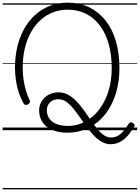

<svg xmlns="http://www.w3.org/2000/svg" viewBox="-20 -981 1054 1447"><path d="M815 106Q778 106 746 87.5Q714 69 685.5 38.5Q657 8 631 -28Q605 -64 580 -100Q555 -136 529.5 -166.5Q504 -197 477.5 -215Q451 -233 421 -233Q395 -233 375 -222.5Q355 -212 344 -193Q333 -174 333 -150Q333 -113 352.5 -86Q372 -59 408 -45.5Q444 -32 492 -32Q539 -32 581 -46.5Q623 -61 660 -88.5Q697 -116 726.5 -154.5Q756 -193 777.5 -241Q799 -289 810.5 -346.5Q822 -404 822 -468Q822 -569 799 -650Q776 -731 733 -788.5Q690 -846 628.5 -877Q567 -908 490 -908Q440 -908 395 -893.5Q350 -879 312.5 -852Q275 -825 245 -786Q215 -747 194 -698.5Q173 -650 162 -592.5Q151 -535 151 -471Q151 -429 157 -385.5Q163 -342 174.5 -301.5Q186 -261 203 -226Q208 -215 203.5 -206.5Q199 -198 190.5 -194Q182 -190 172.5 -191Q163 -192 158 -201Q138 -236 123 -279.5Q108 -323 100.5 -372Q93 -421 93 -470Q93 -543 106 -607.5Q119 -672 143.5 -726.5Q168 -781 203.5 -824.5Q239 -868 283 -898.5Q327 -929 379.5 -945Q432 -961 490 -961Q580 -961 652 -926Q724 -891 775 -827Q826 -763 853 -672Q880 -581 880 -468Q880 -396 867 -332.5Q854 -269 829.5 -214.5Q805 -160 770.5 -117Q736 -74 692.5 -44Q649 -14 597.5 2.5Q546 19 489 19Q440 19 400.5 7.5Q361 -4 333 -25.5Q305 -47 290 -78.5Q275 -110 275 -150Q275 -186 293.5 -217Q312 -248 345.5 -266.5Q379 -285 422 -285Q461 -285 494 -266.5Q527 -248 556 -218Q585 -188 611 -151.5Q637 -115 662 -78.5Q687 -42 711.5 -11.5Q736 19 761.5 37Q787 55 816 55Q841 55 861.5 46Q882 37 902.5 15Q923 -7 947 -44Q955 -56 961.5 -58.5Q968 -61 978 -56Q989 -52 993 -43Q997 -34 990 -24Q969 10 948.5 35Q928 60 906 75.5Q884 91 861 98.5Q838 106 815 106ZM0 436H1014V446H0ZM0 -20H1014V0H0ZM0 -505H1014V-500H0ZM0 -956H1014V-946H0Z"/></svg>

Font: Playwrite HU Guides
Style: Regular
Weight: 400
Designer: Veronika Burian, José Scaglione
Foundry: TypeTogether
Version: Version 1.003